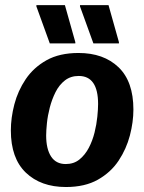

<svg xmlns="http://www.w3.org/2000/svg" viewBox="-20 -720 565 752"><path d="M238.3 12.5Q140 12.5 81.2 -43.8Q22.5 -100 22.5 -209.2Q22.5 -258.3 36.2 -311.2Q50 -364.2 80.8 -410Q111.7 -455.8 162.5 -484.2Q213.3 -512.5 287.5 -512.5Q385.8 -512.5 444.2 -456.7Q502.5 -400.8 502.5 -290.8Q502.5 -242.5 488.8 -189.6Q475 -136.7 444.6 -90.8Q414.2 -45 363.3 -16.2Q312.5 12.5 238.3 12.5ZM237.5 -77.5Q269.2 -77.5 291.2 -95.4Q313.3 -113.3 327.9 -141.2Q342.5 -169.2 350.4 -201.2Q358.3 -233.3 361.2 -262.9Q364.2 -292.5 364.2 -312.5Q364.2 -422.5 288.3 -422.5Q256.7 -422.5 234.2 -405Q211.7 -387.5 197.5 -359.2Q183.3 -330.8 175 -298.8Q166.7 -266.7 163.8 -237.5Q160.8 -208.3 160.8 -189.2Q160.8 -136.7 180 -107.1Q199.2 -77.5 237.5 -77.5ZM345.8 -550 293.3 -695V-700H405L445.8 -555V-550ZM175 -550 122.5 -695V-700H234.2L275 -555V-550Z"/></svg>

Font: Familjen Grotesk GF
Style: Bold Italic
Weight: 700
Designer: Anders Wikstroem, Jonas Baeckman, Matilda Gysing, Kristian Moeller
Foundry: Familjen STHML AB
Version: Version 2.000; Beta; Release 4; Build 6